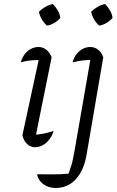

<svg xmlns="http://www.w3.org/2000/svg" viewBox="-20 -724 578 952"><path d="M152 -24 138 -55Q167 -56 193.5 -61Q220 -66 246 -75Q239 -51 224.5 -32.5Q210 -14 191.5 -4Q173 6 154 6Q132 6 115 -9.5Q98 -25 91 -53L179 -460L190 -426Q155 -427 131.5 -424.5Q108 -422 83 -415Q90 -439 103 -456Q116 -473 134 -482Q152 -491 171 -491Q192 -491 209 -478Q226 -465 236 -440ZM242 -704Q256 -690 266.5 -672Q277 -654 279 -635Q267 -621 249.5 -610.5Q232 -600 213 -597Q198 -610 187.5 -628Q177 -646 173 -665Q186 -679 204 -689.5Q222 -700 242 -704ZM451 -427Q421 -428 392.5 -424.5Q364 -421 340 -415Q346 -438 359.5 -455.5Q373 -473 391 -482Q409 -491 427 -491Q449 -491 466 -478Q483 -465 492 -440ZM492 -440 410 39Q397 119 357 163.5Q317 208 256 208Q232 208 212 199Q192 190 179.5 174.5Q167 159 164 140Q197 140 239.5 140.5Q282 141 320 137Q329 112 334.5 93.5Q340 75 343.5 55.5Q347 36 352 10L432 -451ZM501 -704Q515 -690 525.5 -672Q536 -654 538 -635Q526 -621 508.5 -610.5Q491 -600 472 -597Q457 -610 446.5 -628Q436 -646 432 -665Q445 -679 463 -689.5Q481 -700 501 -704Z"/></svg>

Font: Piazzolla Thin Light
Style: Italic
Weight: 300
Italic angle: -11.3°
Version: Version 2.005